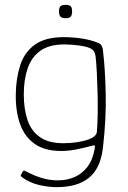

<svg xmlns="http://www.w3.org/2000/svg" viewBox="-20 -631 528 791"><path d="M45 -242Q46 -308 63 -361.5Q80 -415 123 -446.5Q166 -478 243 -478Q281 -478 319 -472Q357 -466 385 -454Q394 -451 399 -442Q404 -433 405 -415Q413 -349 415.5 -246Q418 -143 404 -22Q394 63 346.5 101.5Q299 140 213 140Q179 140 140.5 131Q102 122 72 100Q66 95 65.5 93.5Q65 92 66 90Q68 86 70.5 82Q73 78 75 74Q76 72 79 72Q82 72 83 73Q102 83 123 92Q144 101 168 106.5Q192 112 219 112Q256 112 287 98.5Q318 85 340 56.5Q362 28 370 -18Q370 -20 370.5 -22Q371 -24 371 -26Q372 -33 366.5 -32Q361 -31 353 -29Q327 -22 295 -15.5Q263 -9 232 -9Q164 -9 122.5 -38.5Q81 -68 62.5 -120.5Q44 -173 45 -242ZM78 -242Q78 -183 93 -137.5Q108 -92 144 -66.5Q180 -41 241 -41Q269 -41 296.5 -45Q324 -49 346 -57Q377 -69 379 -87Q382 -121 382.5 -163Q383 -205 382 -248.5Q381 -292 379 -330.5Q377 -369 374 -397Q373 -405 369.5 -415Q366 -425 352 -432Q338 -439 306.5 -443.5Q275 -448 245 -448Q183 -448 146.5 -422Q110 -396 94 -349.5Q78 -303 78 -242ZM277 -584Q277 -570 272 -563Q267 -556 250 -556Q234 -556 228.5 -563Q223 -570 223 -584Q223 -598 228.5 -604.5Q234 -611 250 -611Q267 -611 272 -604.5Q277 -598 277 -584Z"/></svg>

Font: Glory Thin
Style: Regular
Weight: 100
Designer: Robert Leuschke
Foundry: Robert Leuschke
Version: Version 1.011